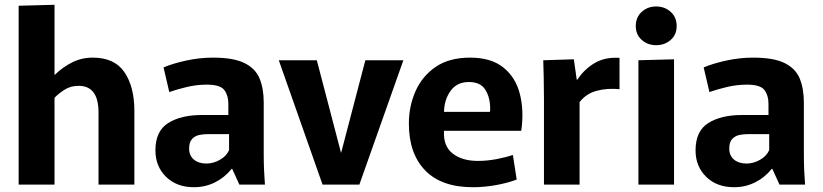

<svg xmlns="http://www.w3.org/2000/svg" viewBox="-20 -772 3441 803"><path d="M58 -748 208 -752V-459H209Q242 -491 281.5 -511Q321 -531 368 -531Q459 -531 500.5 -470Q542 -409 542 -308V0H392V-302Q392 -413 309 -413Q275 -413 249.5 -396.5Q224 -380 208 -363V0H58Z M791 11Q719 11 674.5 -32.5Q630 -76 630 -143Q630 -224 683.5 -257.5Q737 -291 824 -291H935V-339Q935 -373 918 -395.5Q901 -418 845 -418Q802 -418 760.5 -408Q719 -398 688 -387L664 -490Q701 -506 757.5 -518.5Q814 -531 871 -531Q956 -531 1002 -508.5Q1048 -486 1065.5 -444Q1083 -402 1083 -343V-123Q1083 -92 1084.5 -58Q1086 -24 1088 0H981L951 -66H949Q919 -29 878.5 -9Q838 11 791 11ZM843 -88Q872 -88 899.5 -103.5Q927 -119 938 -144V-211H848Q831 -211 813.5 -207.5Q796 -204 783.5 -191Q771 -178 771 -151Q771 -121 791 -104.5Q811 -88 843 -88Z M1146 -520H1305L1406 -134H1407L1508 -520H1667L1483 0H1329Z M1958 11Q1826 11 1758 -59.5Q1690 -130 1690 -255Q1690 -328 1718 -391Q1746 -454 1802.5 -492.5Q1859 -531 1946 -531Q2034 -531 2085.5 -489.5Q2137 -448 2154.5 -378Q2172 -308 2160 -225H1837Q1833 -162 1872.5 -130.5Q1912 -99 1979 -99Q2017 -99 2056.5 -106.5Q2096 -114 2125 -124L2141 -21Q2101 -6 2052.5 2.5Q2004 11 1958 11ZM1941 -429Q1891 -429 1864.5 -392Q1838 -355 1837 -304H2029Q2030 -308 2030 -311.5Q2030 -315 2030 -318Q2030 -364 2010 -396.5Q1990 -429 1941 -429Z M2255 0V-357Q2255 -410 2254 -448Q2253 -486 2252 -520L2380 -524L2392 -439H2395Q2423 -482 2466.5 -508Q2510 -534 2571 -530V-399Q2521 -404 2476.5 -392.5Q2432 -381 2404 -345V0Z M2724 -583Q2689 -583 2664 -605Q2639 -627 2639 -663Q2639 -700 2664 -722.5Q2689 -745 2724 -745Q2760 -745 2785 -722.5Q2810 -700 2810 -663Q2810 -627 2785 -605Q2760 -583 2724 -583ZM2650 -520 2799 -524V0H2650Z M3050 11Q2978 11 2933.5 -32.5Q2889 -76 2889 -143Q2889 -224 2942.5 -257.5Q2996 -291 3083 -291H3194V-339Q3194 -373 3177 -395.5Q3160 -418 3104 -418Q3061 -418 3019.5 -408Q2978 -398 2947 -387L2923 -490Q2960 -506 3016.5 -518.5Q3073 -531 3130 -531Q3215 -531 3261 -508.5Q3307 -486 3324.5 -444Q3342 -402 3342 -343V-123Q3342 -92 3343.5 -58Q3345 -24 3347 0H3240L3210 -66H3208Q3178 -29 3137.5 -9Q3097 11 3050 11ZM3102 -88Q3131 -88 3158.5 -103.5Q3186 -119 3197 -144V-211H3107Q3090 -211 3072.5 -207.5Q3055 -204 3042.5 -191Q3030 -178 3030 -151Q3030 -121 3050 -104.5Q3070 -88 3102 -88Z"/></svg>

Font: Murecho SemiBold
Style: Regular
Weight: 600
Designer: Neil Summerour
Foundry: Positype
Version: Version 1.010; ttfautohint (v1.8.3)